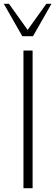

<svg xmlns="http://www.w3.org/2000/svg" viewBox="-43 -987 290 1007"><path d="M80 0H128V-722H80ZM74 -797H130L227 -967H200L102 -830L4 -967H-23Z"/></svg>

Font: Perun ExtraLight
Style: Regular
Weight: 200
Foundry: Copyright (c) Stefan Peev, Context Ltd, 2016
Version: Version 1.089